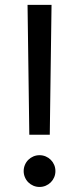

<svg xmlns="http://www.w3.org/2000/svg" viewBox="-20 -747 318 773"><path d="M180.4 -204.5H98L90.9 -727.3H187.5ZM139.2 5.7Q126.1 5.7 114.3 0.7Q102.6 -4.3 93.9 -13Q85.2 -21.7 80.3 -33.4Q75.3 -45.1 75.3 -58.2Q75.3 -71.4 80.3 -83.1Q85.2 -94.8 93.9 -103.5Q102.6 -112.2 114.3 -117.2Q126.1 -122.2 139.2 -122.2Q152.3 -122.2 164.1 -117.2Q175.8 -112.2 184.5 -103.5Q193.2 -94.8 198.2 -83.1Q203.1 -71.4 203.1 -58.2Q203.1 -45.1 198.2 -33.4Q193.2 -21.7 184.5 -13Q175.8 -4.3 164.1 0.7Q152.3 5.7 139.2 5.7Z"/></svg>

Font: Interop
Style: Regular
Weight: 400
Designer: Rasmus Andersson, Google, Jang Haemin
Foundry: jhaemin
Version: Version 1.008